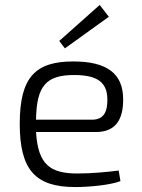

<svg xmlns="http://www.w3.org/2000/svg" viewBox="-20 -746 574 778"><path d="M243 -550 421 -678 384 -726 220 -580ZM368 -211C447 -211 480 -259 479 -346C478 -446 416 -497 277 -497C123 -497 60 -433 60 -244C60 -58 123 12 285 12C340 12 427 4 468 -12L461 -55C415 -49 351 -43 294 -43C183 -43 134 -79 126 -211ZM126 -261C128 -398 167 -442 280 -442C374 -442 414 -413 415 -345C416 -297 403 -261 353 -261Z"/></svg>

Font: SnT
Style: Regular
Weight: 300
Designer: Natanael Gama
Version: Version 1.001;PS 001.001;hotconv 1.0.70;makeotf.lib2.5.58329